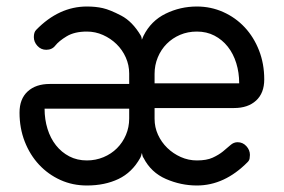

<svg xmlns="http://www.w3.org/2000/svg" viewBox="-20 -570 872 590"><path d="M416 -100Q413 -88 411 -85Q386 -40 344 -20Q302 0 247 0Q203 0 165.5 -17Q128 -34 100 -64Q72 -94 56 -135Q40 -176 40 -224Q40 -266 65 -289Q90 -312 133 -312H377V-344Q377 -370 366.5 -393.5Q356 -417 338 -434.5Q320 -452 296.5 -462.5Q273 -473 247 -473Q209 -473 185 -458.5Q161 -444 150 -430Q140 -417 122 -417Q106 -417 95 -429Q84 -441 84 -456Q84 -471 91 -478Q161 -550 247 -550Q274 -550 296 -545Q318 -540 352.5 -522Q387 -504 413 -460Q415 -457 416 -448Q419 -456 421 -460Q444 -506 489 -528Q534 -550 585 -550Q628 -550 666 -533Q704 -516 732 -486Q760 -456 776 -415Q792 -374 792 -326Q792 -284 767 -261Q742 -238 699 -238H455V-205Q455 -179 465.5 -156Q476 -133 494 -115.5Q512 -98 535.5 -87.5Q559 -77 585 -77Q615 -77 633.5 -85.5Q652 -94 665 -104.5Q678 -115 688 -124Q698 -133 710 -133Q726 -133 737 -121Q748 -109 748 -94Q748 -89 747 -83Q746 -77 741 -72Q670 0 585 0Q536 0 490 -20Q444 -40 421 -85Q418 -88 416 -100ZM377 -236H117Q117 -203 126 -174Q135 -145 152 -123.5Q169 -102 193 -89.5Q217 -77 247 -77Q274 -77 298 -87Q322 -97 339.5 -114.5Q357 -132 367 -155.5Q377 -179 377 -206ZM455 -314H715Q715 -347 706 -376Q697 -405 680 -426.5Q663 -448 639 -460.5Q615 -473 585 -473Q557 -473 533.5 -463Q510 -453 492.5 -435.5Q475 -418 465 -394Q455 -370 455 -343Z"/></svg>

Font: VDS Compensated
Style: Light
Weight: 300
Designer: artmaker
Foundry: artmaker
Version: Version 1.000 2012 initial release